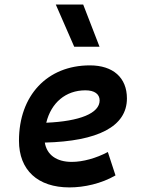

<svg xmlns="http://www.w3.org/2000/svg" viewBox="-20 -815 626 845"><path d="M295.9 -102.5C228.5 -102.5 186 -133.8 177.2 -187.5C410.2 -193.4 538.6 -257.8 538.6 -381.8C538.6 -473.1 478 -527.3 375.5 -527.3C188 -527.3 63.5 -395 63.5 -195.8C63.5 -66.4 146 9.8 285.6 9.8C350.6 9.8 425.8 -6.8 488.3 -43L454.6 -146C403.3 -118.7 344.7 -102.5 295.9 -102.5ZM183.6 -274.9C205.1 -362.8 269 -417.5 356 -417.5C396 -417.5 418.5 -400.9 418.5 -373C418.5 -316.9 332 -281.2 183.6 -274.9ZM306.6 -609.4H418L346.2 -794.9H225.6Z"/></svg>

Font: Cascadia Code SemiBold
Style: Italic
Weight: 600
Italic angle: -10°
Monospace: yes
Designer: Aaron Bell
Foundry: Saja Typeworks
Version: Version 2404.023